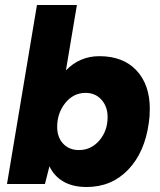

<svg xmlns="http://www.w3.org/2000/svg" viewBox="-20 -737 642 769"><path d="M128 -717H288L244 -455Q299 -512 378 -512Q473 -512 526.5 -455Q580 -398 580 -301Q580 -270 576 -245Q560 -127 493.5 -57.5Q427 12 327 12Q272 12 234.5 -9.5Q197 -31 178 -71L160 0H8ZM296 -136Q345 -136 378 -174.5Q411 -213 411 -268Q411 -310 386.5 -337.5Q362 -365 323 -365Q274 -365 241.5 -324.5Q209 -284 209 -229Q209 -187 233 -161.5Q257 -136 296 -136Z"/></svg>

Font: Oak Sans ExtraBold
Style: Italic
Weight: 800
Italic angle: -9.49998°
Foundry: Erik Kennedy, Walven
Version: Version 1.000